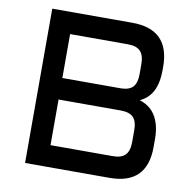

<svg xmlns="http://www.w3.org/2000/svg" viewBox="-79 -779 860 858"><g transform="rotate(10 351.5 -350.0)"><path d="M545.9 -365.2Q567.9 -358.4 585.9 -345.7Q604 -333 616.7 -313.2Q629.4 -293.5 636.2 -266.6Q643.1 -239.7 643.1 -205.1V-169.9Q643.1 0 473.1 0H89.8V-700.2H453.1Q623 -700.2 623 -529.8V-517.1Q623 -458 604.2 -420.7Q585.4 -383.3 545.9 -365.2ZM188 -305.2V-98.1H470.2Q509.8 -98.1 527.3 -116.7Q544.9 -135.3 544.9 -174.8V-229Q544.9 -269 527.3 -287.1Q509.8 -305.2 470.2 -305.2ZM188 -602.1V-402.8H457Q493.2 -404.3 509 -422.6Q524.9 -440.9 524.9 -479V-524.9Q524.9 -564.9 507.3 -583.5Q489.7 -602.1 450.2 -602.1Z"/></g></svg>

Font: Aldrich [RUS by Daymarius]
Style: Regular
Weight: 400
Designer: Matthew Desmond
Foundry: Matthew Desmond
Version: Version 1.002 August 24, 2018